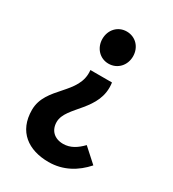

<svg xmlns="http://www.w3.org/2000/svg" viewBox="-190 -677 894 994"><g transform="rotate(30 257.0 -180.0)"><path d="M258 214C345 214 415 173 468 113L386 39C354 72 320 95 276 95C224 95 191 63 191 13C191 -83 360 -147 337 -307H208C224 -167 49 -119 49 23C49 152 137 214 258 214ZM272 -382C325 -382 364 -424 364 -478C364 -533 325 -574 272 -574C220 -574 181 -533 181 -478C181 -424 220 -382 272 -382Z"/></g></svg>

Font: Noto Sans Mono CJK TC
Style: Bold
Weight: 700
Designer: Ryoko NISHIZUKA 西塚涼子 (kana, bopomofo & ideographs); Paul D. Hunt (Latin, Greek & Cyrillic); Sandoll Communications 산돌커뮤니
Foundry: Adobe
Version: Version 2.004;hotconv 1.0.118;makeotfexe 2.5.65603